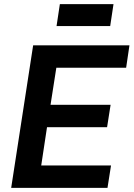

<svg xmlns="http://www.w3.org/2000/svg" viewBox="-20 -907 648 927"><path d="M34 0ZM34 0 140 -688H605L589 -580H252L224 -401H514L497 -293H207L179 -108H516L499 0ZM253 -781ZM253 -781 269 -887H528L512 -781Z"/></svg>

Font: Azeri Sans SemiBold
Style: Italic
Weight: 600
Designer: Hector Gatti & Omnibus-Type (original fonts) / Cristiano Sobral (main changes and remastering)
Foundry: Omnibus-Type
Version: Version 0.07;August 21, 2020;FontCreator 13.0.0.2681 64-bit;